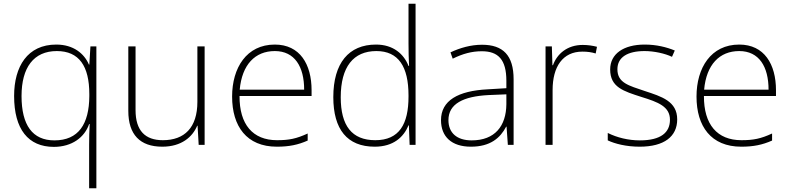

<svg xmlns="http://www.w3.org/2000/svg" viewBox="-20 -780 4258 1034"><path d="M460 0V234H499V-530H467L461 -432H459C434 -491 376 -540 283 -540C128 -540 56 -422 56 -263C56 -84 132 11 270 11C368 11 436 -41 460 -112H463C461 -81 460 -31 460 0ZM273 -24C155 -24 96 -106 96 -263C96 -416 161 -505 286 -505C406 -505 461 -424 461 -273V-262C460 -112 403 -24 273 -24Z M1082 -530H1043V-232C1043 -92 973 -25 857 -25C762 -25 710 -76 710 -187V-530H671V-183C671 -55 734 10 854 10C958 10 1017 -43 1042 -103H1044L1050 0H1082Z M1460 -540C1308 -540 1230 -415 1230 -260C1230 -100 1308 10 1471 10C1537 10 1585 0 1637 -23V-61C1576 -33 1537 -25 1472 -25C1341 -25 1269 -110 1270 -263H1658V-294C1658 -434 1595 -540 1460 -540ZM1460 -505C1567 -505 1618 -421 1618 -297H1271C1283 -432 1354 -505 1460 -505Z M1998 10C2099 10 2154 -42 2180 -105H2182L2186 0H2218V-760H2180V-544C2180 -506 2181 -464 2183 -425H2180C2155 -489 2098 -540 2005 -540C1858 -540 1775 -440 1775 -257C1775 -83 1850 10 1998 10ZM2001 -25C1875 -25 1815 -103 1815 -256C1815 -420 1883 -505 2007 -505C2126 -505 2180 -421 2180 -266V-260C2180 -111 2130 -25 2001 -25Z M2576 -539C2515 -539 2457 -522 2406 -498L2418 -464C2473 -491 2521 -504 2575 -504C2663 -504 2707 -459 2707 -345V-305L2607 -299C2446 -291 2355 -238 2355 -133C2355 -44 2412 10 2516 10C2621 10 2674 -37 2706 -98H2708L2715 0H2746V-353C2746 -482 2689 -539 2576 -539ZM2611 -268 2707 -272V-219C2706 -101 2645 -24 2520 -24C2441 -24 2395 -64 2395 -133C2395 -221 2475 -261 2611 -268Z M3118 -538C3035 -538 2980 -490 2958 -429H2955L2952 -530H2918V0H2956V-295C2956 -421 3011 -502 3116 -502C3144 -502 3165 -499 3188 -492L3195 -528C3172 -534 3147 -538 3118 -538Z M3627 -137C3627 -235 3543 -260 3452 -290C3367 -319 3305 -333 3305 -407C3305 -472 3360 -505 3451 -505C3503 -505 3561 -492 3599 -474L3614 -508C3570 -526 3515 -540 3452 -540C3338 -540 3266 -490 3266 -406C3266 -310 3338 -289 3434 -258C3525 -230 3588 -206 3588 -135C3588 -67 3540 -24 3426 -24C3364 -24 3303 -39 3253 -64V-24C3291 -6 3352 10 3425 10C3557 10 3627 -45 3627 -137Z M3961 -540C3809 -540 3731 -415 3731 -260C3731 -100 3809 10 3972 10C4038 10 4086 0 4138 -23V-61C4077 -33 4038 -25 3973 -25C3842 -25 3770 -110 3771 -263H4159V-294C4159 -434 4096 -540 3961 -540ZM3961 -505C4068 -505 4119 -421 4119 -297H3772C3784 -432 3855 -505 3961 -505Z"/></svg>

Font: Noto Sans Meetei Mayek ExtraLight
Style: Regular
Weight: 200
Designer: Monotype Design Team and Neelakash Kshetrimayum
Foundry: Monotype Imaging Inc.
Version: Version 2.002